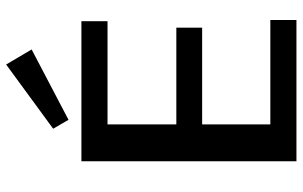

<svg xmlns="http://www.w3.org/2000/svg" viewBox="-200 -785 985 625"><g transform="rotate(-90 292.5 -472.5)"><path d="M173 -85H540V0H80V-700H536V-615H173L200 -680V-346L173 -391H515V-307H173L200 -352V-20ZM444 -862 215 -742 186 -792 395 -945Z"/></g></svg>

Font: Pathway Extreme 72pt SemiBold
Style: Regular
Weight: 600
Designer: Eduardo Rodriguez Tunni
Foundry: Eduardo Rodriguez Tunni
Version: Version 1.001;gftools[0.9.26]